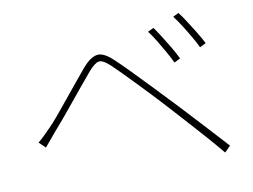

<svg xmlns="http://www.w3.org/2000/svg" viewBox="-73 -815 1146 869"><g transform="rotate(-10 500.0 -380.5)"><path d="M673 -663Q684 -648 702 -620Q720 -592 738 -561.5Q756 -531 768 -506L740 -492Q730 -513 713.5 -542.5Q697 -572 679 -601.5Q661 -631 646 -650ZM796 -710Q808 -695 826 -667.5Q844 -640 863 -609Q882 -578 894 -554L866 -540Q856 -561 839 -590.5Q822 -620 803.5 -649Q785 -678 770 -697ZM71 -242Q88 -256 101 -269Q114 -282 130 -298Q149 -317 174.5 -347.5Q200 -378 228.5 -413Q257 -448 284.5 -481.5Q312 -515 333 -540Q368 -581 399 -586.5Q430 -592 474 -550Q501 -525 538.5 -486.5Q576 -448 614 -408.5Q652 -369 680 -339Q714 -304 755.5 -259Q797 -214 840.5 -167Q884 -120 922 -78L895 -51Q858 -96 816 -143Q774 -190 733.5 -235Q693 -280 658 -318Q637 -341 609.5 -370Q582 -399 553.5 -428.5Q525 -458 499.5 -484Q474 -510 456 -527Q422 -559 403 -556Q384 -553 354 -518Q333 -493 306 -460.5Q279 -428 250.5 -393Q222 -358 196 -327Q170 -296 151 -275Q138 -260 124 -242.5Q110 -225 100 -214Z"/></g></svg>

Font: Noto Sans JP Thin Thin
Style: Regular
Weight: 250
Version: Version 2.004-H2;hotconv 1.0.118;makeotfexe 2.5.65603